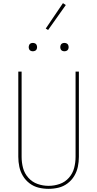

<svg xmlns="http://www.w3.org/2000/svg" viewBox="-20 -1189 616 1217"><path d="M288 8Q320 8 351 0.5Q382 -7 408 -26.5Q434 -46 450.5 -73.5Q467 -101 473.5 -132Q480 -163 480 -195V-735H459V-195Q459 -159 450 -124.5Q441 -90 417 -62.5Q393 -35 358.5 -23Q324 -11 288 -11Q252 -11 218 -23Q184 -35 159.5 -62.5Q135 -90 126 -124.5Q117 -159 117 -195V-735H96V-195Q96 -163 102.5 -132Q109 -101 125.5 -73.5Q142 -46 168 -26.5Q194 -7 225 0.5Q256 8 288 8ZM388 -864Q395 -864 402 -867Q409 -870 412 -876.5Q415 -883 415 -890Q415 -897 412 -904Q409 -911 402 -914Q395 -917 388 -917Q381 -917 374.5 -914Q368 -911 365 -904Q362 -897 362 -890Q362 -883 365 -876.5Q368 -870 374.5 -867Q381 -864 388 -864ZM188 -864Q195 -864 202 -867Q209 -870 212 -876.5Q215 -883 215 -890Q215 -897 212 -904Q209 -911 202 -914Q195 -917 188 -917Q181 -917 174.5 -914Q168 -911 165 -904Q162 -897 162 -890Q162 -883 165 -876.5Q168 -870 174.5 -867Q181 -864 188 -864ZM285 -999 397 -1157 379 -1169 270 -1008Z"/></svg>

Font: Iosevka Sparkle Thin
Style: Regular
Weight: 100
Designer: Belleve Invis
Foundry: Belleve Invis
Version: Version 4.5.0; ttfautohint (v1.8.3)